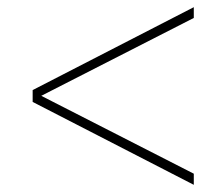

<svg xmlns="http://www.w3.org/2000/svg" viewBox="-20 -591 612 535"><path d="M520 -76 71 -307V-340L520 -571V-541L95 -324L520 -107Z"/></svg>

Font: Prodigy Sans ExtraLight
Style: Regular
Weight: 200
Designer: Wei Huang
Foundry: Wei Huang
Version: Version 1.003; ttfautohint (v1.8.3)